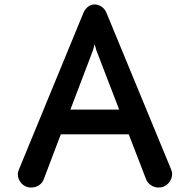

<svg xmlns="http://www.w3.org/2000/svg" viewBox="-20 -835 853 862"><path d="M748 -75Q753 -63 753 -56Q753 -30 735.5 -11.5Q718 7 692 7Q674 7 658.5 -3Q643 -13 636 -30L558 -232H253L176 -29Q170 -13 154.5 -3Q139 7 120 7Q94 7 77 -11Q60 -29 60 -54Q60 -62 65 -74L354 -776Q362 -795 375.5 -805Q389 -815 404 -815Q421 -815 436 -805Q451 -795 459 -775ZM397 -608 296 -343H515L413 -608L405 -636Z"/></svg>

Font: Tsukimi Rounded
Style: Bold
Weight: 700
Designer: Takashi Funayama
Foundry: Takashi Funayama
Version: Version 1.032; ttfautohint (v1.8.3)